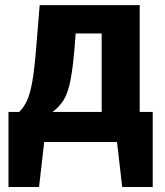

<svg xmlns="http://www.w3.org/2000/svg" viewBox="-20 -565 655 764"><path d="M13.8 -119.5H56.4Q74.9 -137.9 87.2 -164.1Q99.5 -190.3 108.2 -238.5Q116.9 -286.7 123.6 -370.3L137.9 -544.6H535.9V-119.5H587.7V179H466.2L445.6 0H155.9L135.4 179H13.8ZM384.6 -431.8H281L276.9 -376.4Q269.7 -290.8 259.7 -242.1Q249.7 -193.3 233.1 -166.7Q216.4 -140 189.2 -119.5H384.6Z"/></svg>

Font: FiraCode Nerd Font Mono
Style: Bold
Weight: 700
Monospace: yes
Designer: Carrois Corporate, Edenspiekermann AG, Nikita Prokopov
Foundry: Carrois Corporate, Edenspiekermann AG, Nikita Prokopov
Version: Version 6.002;Nerd Fonts 3.3.0